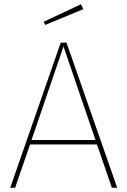

<svg xmlns="http://www.w3.org/2000/svg" viewBox="-20 -881 597 901"><path d="M371 -838 192 -764 185 -779 360 -861ZM505 0 435 -203H121L51 0H28L265 -681H292L530 0ZM128 -224H428L278 -663Z"/></svg>

Font: FiraGO Thin
Style: Regular
Weight: 100
Designer: bBox Type
Foundry: bBox Type GmbH
Version: Version 1.001;PS 001.001;hotconv 1.0.88;makeotf.lib2.5.64775